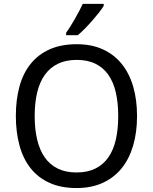

<svg xmlns="http://www.w3.org/2000/svg" viewBox="-20 -951 782 981"><path d="M680.2 -357.9Q680.2 -275.4 660.4 -207.5Q640.6 -139.6 601.6 -91.3Q562.5 -43 504.6 -16.6Q446.8 9.8 371.1 9.8Q291.5 9.8 233.2 -16.6Q174.8 -43 136.5 -91.3Q98.1 -139.6 79.6 -207.8Q61 -275.9 61 -358.9Q61 -441.9 79.6 -509.5Q98.1 -577.1 136.7 -625Q175.3 -672.9 233.9 -699Q292.5 -725.1 372.1 -725.1Q447.8 -725.1 505.1 -699Q562.5 -672.9 601.6 -624.8Q640.6 -576.7 660.4 -509Q680.2 -441.4 680.2 -357.9ZM157.2 -357.9Q157.2 -291 169.9 -237.5Q182.6 -184.1 208.7 -146.7Q234.9 -109.4 275.1 -89.6Q315.4 -69.8 371.1 -69.8Q426.8 -69.8 467 -89.6Q507.3 -109.4 533.4 -146.7Q559.6 -184.1 571.8 -237.5Q584 -291 584 -357.9Q584 -425.3 571.8 -478.5Q559.6 -531.7 533.7 -568.6Q507.8 -605.5 467.8 -625.2Q427.7 -645 372.1 -645Q316.4 -645 275.9 -625.2Q235.4 -605.5 209 -568.6Q182.6 -531.7 169.9 -478.5Q157.2 -425.3 157.2 -357.9ZM317.9 -784.2Q328.6 -798.3 340.1 -816.9Q351.6 -835.4 363 -855.2Q374.5 -875 384.8 -894.8Q395 -914.6 402.8 -931.2H509.8V-920.9Q502 -907.7 486.6 -887.9Q471.2 -868.2 452.4 -846.7Q433.6 -825.2 413.8 -804.9Q394 -784.7 377 -771H317.9Z"/></svg>

Font: Puppies Kittens
Style: Regular
Weight: 400
Foundry: Ascender Corporation and Peter Mawhorter
Version: Version 0.1